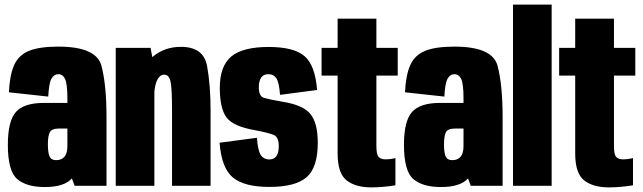

<svg xmlns="http://www.w3.org/2000/svg" viewBox="-20 -805 2787 832"><path d="M303.5 0 291.5 -32Q259 5.5 173.5 5.5Q95 5.5 54.5 -29.2Q14 -64 14 -177.5Q14 -280.5 49 -319.8Q84 -359 169.5 -359H272V-378.5Q272 -441 262.2 -462.2Q252.5 -483.5 232.5 -483.5Q214 -483.5 203 -464Q192 -444.5 189 -386.5L18.5 -405Q22 -479.5 41.2 -522.8Q60.5 -566 105.5 -584.5Q150.5 -603 232.5 -603Q398 -603 419.8 -519.5Q441.5 -436 441.5 -297.5V0ZM272 -172V-248H235.5Q203.5 -248 195.5 -231.5Q187.5 -215 187.5 -179.5Q187.5 -143 194.8 -127Q202 -111 223.5 -111Q247 -111 259.5 -126Q272 -141 272 -172Z M481.5 0V-597.5H632.5L640 -557.5Q691 -602 764 -602Q862.5 -602 877.5 -518.2Q892.5 -434.5 892.5 -326V0H725.5V-321.5Q725.5 -427 718.5 -454.2Q711.5 -481.5 691.5 -481.5Q670.5 -481.5 658.5 -452Q652 -435.5 649 -410V0Z M1147.5 5Q1038.5 5 989.2 -35.8Q940 -76.5 931.5 -186.5L1093.5 -208Q1097.5 -150 1110.8 -132Q1124 -114 1146 -114Q1168 -114 1178 -128.8Q1188 -143.5 1188 -172Q1188 -211 1166.2 -220.2Q1144.5 -229.5 1084 -241Q991 -257 961.8 -295.8Q932.5 -334.5 932.5 -424.5Q932.5 -518.5 982 -560Q1031.5 -601.5 1144 -601.5Q1254.5 -601.5 1300.2 -561.2Q1346 -521 1354 -415L1193.5 -394Q1189.5 -447.5 1177.8 -465.5Q1166 -483.5 1143 -483.5Q1121 -483.5 1111.2 -468Q1101.5 -452.5 1101.5 -426.5Q1101.5 -387.5 1124.2 -380.8Q1147 -374 1205 -364Q1293.5 -350 1325.2 -310.8Q1357 -271.5 1357 -186Q1357 -79 1308.5 -37Q1260 5 1147.5 5Z M1589 7Q1520.5 7 1481.8 -23.5Q1443 -54 1443 -140.5V-477.5H1373.5V-597.5H1443V-724H1611V-597.5H1703.5V-477.5H1611V-172.5Q1611 -135.5 1620.8 -125Q1630.5 -114.5 1650 -114.5Q1672 -114.5 1693.5 -120V-2Q1637.5 7 1589 7Z M2020 0 2008 -32Q1975.5 5.5 1890 5.5Q1811.5 5.5 1771 -29.2Q1730.5 -64 1730.5 -177.5Q1730.5 -280.5 1765.5 -319.8Q1800.5 -359 1886 -359H1988.5V-378.5Q1988.5 -441 1978.8 -462.2Q1969 -483.5 1949 -483.5Q1930.5 -483.5 1919.5 -464Q1908.5 -444.5 1905.5 -386.5L1735 -405Q1738.5 -479.5 1757.8 -522.8Q1777 -566 1822 -584.5Q1867 -603 1949 -603Q2114.5 -603 2136.2 -519.5Q2158 -436 2158 -297.5V0ZM1988.5 -172V-248H1952Q1920 -248 1912 -231.5Q1904 -215 1904 -179.5Q1904 -143 1911.2 -127Q1918.5 -111 1940 -111Q1963.5 -111 1976 -126Q1988.5 -141 1988.5 -172Z M2203 0V-785H2370.5V0Z M2618.5 7Q2550 7 2511.2 -23.5Q2472.5 -54 2472.5 -140.5V-477.5H2403V-597.5H2472.5V-724H2640.5V-597.5H2733V-477.5H2640.5V-172.5Q2640.5 -135.5 2650.2 -125Q2660 -114.5 2679.5 -114.5Q2701.5 -114.5 2723 -120V-2Q2667 7 2618.5 7Z"/></svg>

Font: Anybody Condensed ExtraBold
Style: Regular
Weight: 800
Width: 3
Designer: Tyler Finck
Foundry: Etcetera Type Company
Version: Version 1.010; ttfautohint (v1.8.3) -l 8 -r 50 -G 200 -x 14 